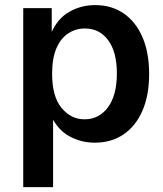

<svg xmlns="http://www.w3.org/2000/svg" viewBox="-20 -560 654 770"><path d="M73.2 190.4V-527.3H187.5V-419.9L185.5 -427.7Q210.4 -485.4 257.8 -512.5Q305.2 -539.6 361.3 -539.6Q427.2 -539.6 475.8 -506.3Q524.4 -473.1 551.3 -411.1Q578.1 -349.1 578.1 -262.7Q578.1 -177.2 551 -115.5Q523.9 -53.7 475.1 -20.8Q426.3 12.2 359.9 12.2Q304.2 12.2 256.6 -14.4Q209 -41 181.6 -102.1L192.9 -104.5V190.4ZM319.3 -81.5Q377.4 -81.5 413.1 -129.9Q448.7 -178.2 448.7 -265.6Q448.7 -351.1 414.1 -398.4Q379.4 -445.8 320.3 -445.8Q284.2 -445.8 254.2 -426.5Q224.1 -407.2 206.5 -366.9Q189 -326.7 189 -264.6Q189 -172.9 226.8 -127.2Q264.6 -81.5 319.3 -81.5Z"/></svg>

Font: Schibsted Grotesk SemiBold
Style: Regular
Weight: 600
Designer: Bakken & Baeck AS, Henrik Kongsvoll
Foundry: Schibsted ASA
Version: Version 1.100;gftools[0.9.25]